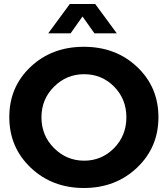

<svg xmlns="http://www.w3.org/2000/svg" viewBox="-20 -941 846 968"><path d="M223.1 -772.9 332 -920.9H460L568.8 -772.9H456.1L396 -857.9L335.9 -772.9ZM189 -349.6Q189 -257.8 252.4 -194.3Q315.9 -130.9 404.3 -130.9Q492.7 -130.9 555.2 -194.3Q617.2 -257.8 617.2 -349.6Q617.2 -441.4 555.2 -504.4Q493.2 -566.9 404.3 -566.9Q315.4 -566.9 252.4 -503.9Q189 -440.9 189 -349.6ZM134.8 -95.7Q26.9 -198.2 26.9 -350.6Q26.9 -502.9 134.3 -604Q241.7 -705.1 402.8 -705.1Q564 -705.1 671.4 -603.5Q778.8 -502 778.8 -350.1Q778.8 -198.2 670.9 -95.7Q563 6.8 402.8 6.8Q242.7 6.8 134.8 -95.7Z"/></svg>

Font: TruenoSBd
Style: Demi
Weight: 600
Designer: Julieta Ulanovsky
Foundry: Julieta Ulanovsky
Version: Version 3.001b